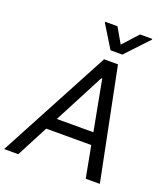

<svg xmlns="http://www.w3.org/2000/svg" viewBox="-186 -1062 1029 1178"><g transform="rotate(20 328.0 -473.0)"><path d="M-19.9 0 367.9 -727.3H458.8L605.1 0H512.8L474.1 -206H180L72.4 0ZM459.5 -284.1 397.7 -612.2H392L220.9 -284.1ZM295.5 -940.3 296.2 -946H375.7L433.2 -846.6L523.4 -946H603L602.3 -940.3L463.1 -792.6H386.4Z"/></g></svg>

Font: Inter P
Style: Italic
Weight: 400
Italic angle: -9.40001°
Designer: Rasmus Andersson
Foundry: rsms
Version: Version 3.018;git-588b23468